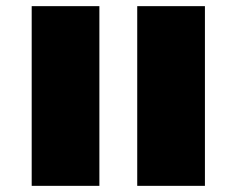

<svg xmlns="http://www.w3.org/2000/svg" viewBox="-20 -604 769 624"><path d="M426 0V-584H646V0ZM83 0V-584H303V0Z"/></svg>

Font: Noto Serif Tamil Black
Style: Regular
Weight: 900
Designer: Indian Type Foundry, Tom Grace, and the Monotype Design Team
Foundry: Monotype Imaging Inc.
Version: Version 2.004; ttfautohint (v1.8.4.7-5d5b)